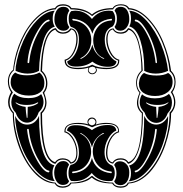

<svg xmlns="http://www.w3.org/2000/svg" viewBox="-20 -858 860 900"><path d="M788 -426Q802 -402 802 -378Q802 -350 782 -327Q782 -290 774.5 -251.5Q767 -213 754.5 -177Q742 -141 723.5 -108.5Q705 -76 683.5 -52Q662 -28 636 -13.5Q610 1 583 2Q579 12 569 17Q559 22 546 22Q518 22 506 2Q441 2 410 -26Q398 -15 383 -9Q368 -3 351.5 -0.5Q335 2 314 2Q308 12 297.5 17Q287 22 274 22Q247 22 237 2Q184 0 138 -51.5Q92 -103 66 -178Q40 -253 40 -327Q18 -350 18 -379Q18 -402 32 -426Q17 -448 17 -477Q18 -513 42 -531Q42 -540 43 -546Q52 -612 79.5 -673Q107 -734 149.5 -775.5Q192 -817 238 -820Q248 -838 275.5 -838Q303 -838 315 -820Q378 -820 411 -790Q445 -820 508 -820Q519 -838 547 -838Q574 -838 585 -820Q631 -817 674.5 -772Q718 -727 745.5 -661Q773 -595 782 -526Q803 -506 803 -474Q803 -446 788 -426ZM782 -428Q798 -447 798 -473Q797 -507 775 -524Q768 -593 740.5 -659Q713 -725 670 -769Q627 -813 581 -814Q573 -833 546 -833Q519 -833 510 -814Q446 -814 414 -784Q413 -783 411.5 -783Q410 -783 410 -784Q376 -814 311 -814Q303 -832 276 -832Q249 -832 241 -814Q197 -813 155.5 -774Q114 -735 87 -677Q60 -619 49 -555Q46 -538 46 -532Q46 -530 45 -528Q22 -508 22 -477Q22 -449 38 -428Q40 -427 40 -424Q25 -403 25 -378Q25 -350 45 -330Q45 -275 60.5 -217.5Q76 -160 101.5 -113Q127 -66 164 -35Q201 -4 240 -2Q250 16 275 16Q301 15 310 -2Q375 -2 409 -33Q410 -34 413 -33Q430 -17 454 -9.5Q478 -2 510 -2Q518 16 546 16Q572 16 579 -2Q632 -4 678 -55.5Q724 -107 749.5 -181.5Q775 -256 775 -330Q796 -350 796 -379Q796 -402 782 -424Q779 -425 782 -428ZM768 -526Q740 -513 710 -513Q680 -513 656 -526V-538Q656 -610 638 -668Q620 -726 586 -734Q594 -748 594 -771Q594 -797 585 -808Q627 -806 668 -760Q709 -714 735 -650.5Q761 -587 768 -526ZM586 -768Q586 -746 574 -730Q562 -714 544 -714Q524 -714 517 -732Q528 -747 528 -770.5Q528 -794 517 -808Q524 -826 546 -826Q566 -826 576 -809.5Q586 -793 586 -768ZM789 -474Q789 -444 766 -426Q743 -408 707 -408Q673 -408 652 -423Q631 -438 631 -466V-468Q634 -502 655 -516Q676 -504 714 -504Q749 -504 768 -516Q789 -504 789 -474ZM526 -570Q523 -545 486 -545Q444 -545 413 -569Q383 -546 337 -546Q297 -546 295 -570Q321 -582 335.5 -611Q350 -640 350 -674Q350 -723 312 -732Q302 -745 302 -771Q302 -795 314 -806Q327 -808 332 -808Q380 -808 411 -769Q442 -808 490 -808Q497 -808 508 -806Q520 -791 520 -770Q520 -747 508 -734Q471 -720 471 -672Q471 -640 487.5 -610Q504 -580 526 -570ZM772 -418Q786 -402 786 -377Q786 -347 766 -327Q759 -306 744.5 -294Q730 -282 713 -282Q695 -282 680 -294.5Q665 -307 658 -330Q635 -352 635 -378Q635 -399 646 -416Q667 -397 706 -397Q747 -397 772 -418ZM235 -766Q235 -792 245.5 -809Q256 -826 277 -826Q299 -826 305 -808Q294 -793 294 -769Q294 -745 305 -731Q298 -714 278 -714Q259 -714 247 -729Q235 -744 235 -766ZM768 -314Q768 -252 743.5 -182.5Q719 -113 675 -62Q631 -11 583 -8Q594 -20 594 -46Q594 -67 585 -82Q656 -99 656 -315Q676 -274 713 -274Q748 -275 768 -314ZM650 -330Q649 -113 582 -90Q580 -91 578 -93Q569 -110 546 -110Q520 -110 510 -91Q477 -95 477 -142Q477 -174 493 -204Q509 -234 534 -242Q534 -277 481 -277Q439 -277 414 -262Q413 -262 411.5 -262Q410 -262 410 -262Q384 -277 341 -277Q287 -277 287 -243V-242Q312 -234 327.5 -203.5Q343 -173 343 -142Q343 -92 309 -91Q299 -110 274 -110Q252 -110 242 -93Q240 -89 238 -90Q170 -109 170 -330Q192 -349 192 -378Q192 -399 180 -424Q196 -442 196 -468Q195 -504 170 -524Q176 -709 239 -726Q240 -727 243 -724Q253 -706 276 -706Q299 -707 310 -725Q327 -725 335.5 -711Q344 -697 344 -674Q344 -643 328.5 -612.5Q313 -582 289 -574Q289 -540 343 -540Q387 -540 410 -554Q411 -555 412.5 -555Q414 -555 414 -554Q438 -540 481 -540Q534 -540 534 -574Q509 -582 493.5 -612Q478 -642 478 -674Q478 -695 486.5 -709.5Q495 -724 512 -725Q521 -706 546 -706Q569 -707 579 -724Q582 -727 583 -726Q616 -716 631.5 -658Q647 -600 649 -527Q622 -502 622 -469Q622 -443 639 -424Q628 -400 628 -378Q628 -348 650 -330ZM237 -808Q227 -796 227 -771Q227 -747 237 -733Q201 -724 183 -665Q165 -606 163 -526Q140 -513 109 -513Q81 -513 53 -526Q53 -538 54 -546Q63 -607 89 -665.5Q115 -724 155 -764.5Q195 -805 237 -808ZM586 -49Q586 -37 583.5 -26.5Q581 -16 576 -8Q571 0 563 5Q555 10 545 10Q523 10 515 -8Q526 -22 526 -46Q526 -69 515 -85Q523 -102 542 -102Q564 -102 578 -82Q586 -69 586 -49ZM115 -410Q78 -410 54 -427Q30 -444 30 -473Q30 -502 51 -518Q70 -505 106 -505Q142 -505 165 -518Q188 -500 188 -468Q188 -440 168 -425Q148 -410 115 -410ZM525 -246Q503 -237 486.5 -207Q470 -177 470 -145Q470 -95 506 -82Q518 -70 518 -46Q518 -25 506 -10Q495 -9 490 -9Q440 -9 410 -47Q379 -9 330 -9Q326 -9 313 -10Q301 -21 301 -46Q301 -71 311 -85Q350 -92 350 -142Q350 -177 335 -206Q320 -235 294 -246Q297 -271 335 -271Q381 -271 411 -248Q442 -272 486 -272Q523 -272 525 -246ZM173 -417Q184 -399 184 -380Q184 -352 161 -331Q154 -308 139 -295.5Q124 -283 107 -283Q90 -283 75.5 -295Q61 -307 54 -329Q33 -350 33 -379Q34 -403 47 -419Q71 -398 113 -398Q153 -398 173 -417ZM275 9Q256 9 245 -8Q234 -25 234 -50Q235 -70 242 -82Q255 -103 277 -103Q296 -103 304 -86Q293 -69 293 -47Q293 -22 304 -9Q297 9 275 9ZM237 -9Q189 -11 145 -62Q101 -113 76.5 -182.5Q52 -252 51 -315Q71 -274 107 -274Q145 -274 163 -315Q163 -100 235 -83Q226 -68 226 -48Q226 -21 237 -9ZM716 -566Q710 -635 676.5 -699Q643 -763 617 -766Q613 -767 612 -763.5Q611 -760 614 -758Q640 -755 671 -694.5Q702 -634 709 -566Q709 -562 712.5 -562Q716 -562 716 -566ZM502 -762Q505 -762 505 -766Q505 -770 502 -770Q465 -766 442.5 -747Q420 -728 413 -700Q405 -728 382 -747Q359 -766 322 -770Q319 -770 319 -767Q319 -764 322 -762Q364 -758 386 -731.5Q408 -705 408 -669Q408 -642 395 -619.5Q382 -597 359 -586Q355 -583 357 -582Q359 -582 362 -583Q401 -603 413 -649Q423 -604 463 -583Q469 -582 469 -583Q469 -584 466 -586Q442 -595 429.5 -618Q417 -641 417 -668Q417 -704 439 -731.5Q461 -759 502 -762ZM767 -374Q769 -375 770 -377Q770 -379 766 -377Q749 -366 718 -366Q686 -366 668 -377Q666 -378 665 -377Q663 -376 666 -374Q683 -360 712 -357Q712 -349 713 -334Q714 -319 714 -314V-309Q714 -305 716 -305Q718 -305 718 -309Q719 -312 721 -329.5Q723 -347 723 -357Q752 -360 767 -374ZM429 -274Q453 -282 477 -282Q538 -282 538 -243V-238Q514 -232 498.5 -202.5Q483 -173 483 -142Q483 -101 508 -97Q520 -116 546 -116Q570 -116 582 -98Q645 -117 645 -327Q622 -347 622 -376Q622 -395 634 -423Q618 -441 618 -469Q618 -505 643 -527Q643 -600 628 -655Q613 -710 583 -719Q571 -700 547 -700Q521 -700 509 -720Q484 -715 484 -674Q484 -643 499.5 -613.5Q515 -584 539 -578V-573Q539 -534 479 -534Q454 -534 430 -540Q433 -535 434 -530Q434 -522 427.5 -516Q421 -510 413 -510Q404 -510 398 -515.5Q392 -521 392 -530Q392 -534 395 -541Q372 -534 346 -534Q283 -534 283 -574V-578Q308 -584 323 -613.5Q338 -643 338 -674Q338 -715 314 -720Q301 -700 275 -700Q251 -700 239 -719Q182 -702 177 -526Q202 -503 202 -466Q202 -441 187 -423Q198 -394 198 -375Q197 -347 177 -327Q177 -116 238 -98Q251 -116 274 -116Q301 -115 313 -97Q338 -102 338 -142Q338 -173 322 -202.5Q306 -232 282 -238V-242Q282 -282 346 -282Q372 -282 394 -275Q390 -279 390 -286Q390 -295 396 -301Q402 -307 411 -307Q420 -307 426 -301Q432 -295 432 -286Q432 -281 429 -274ZM422 -274Q428 -281 428 -286Q428 -292 423 -297Q418 -302 411.5 -302Q405 -302 399.5 -297Q394 -292 394 -286Q394 -279 401 -274Q405 -273 411 -270Q415 -272 422 -274ZM210 -758Q213 -760 212.5 -763Q212 -766 209 -766H208Q182 -762 148 -698.5Q114 -635 109 -566Q109 -562 113 -562Q117 -562 117 -566Q123 -633 154 -694Q185 -755 210 -758ZM425 -542Q418 -544 413 -546Q409 -544 400 -542Q396 -536 395 -530Q395 -524 400.5 -519Q406 -514 413 -514Q419 -514 424.5 -519Q430 -524 430 -530Q430 -535 425 -542ZM715 -250Q715 -254 711 -254Q707 -254 707 -250Q701 -183 670 -122.5Q639 -62 614 -58Q612 -58 611.5 -56Q611 -54 612.5 -52Q614 -50 616 -50Q641 -54 675 -117.5Q709 -181 715 -250ZM501 -46Q504 -46 504 -50Q504 -54 501 -54Q460 -58 437.5 -85.5Q415 -113 415 -149Q415 -176 428 -198.5Q441 -221 465 -231Q470 -233 467 -234Q465 -235 462 -234Q422 -211 411 -167Q401 -211 360 -234Q356 -235 355 -234Q355 -233 358 -231Q381 -220 394 -197.5Q407 -175 407 -147Q407 -112 385 -85Q363 -58 322 -54Q318 -54 318 -50Q318 -46 322 -46Q359 -50 381.5 -69Q404 -88 411 -118Q418 -89 441 -69.5Q464 -50 501 -46ZM158 -374Q159 -375 159 -376.5Q159 -378 157 -378Q155 -377 154 -377Q136 -366 105 -366Q73 -366 57 -377Q55 -378 54 -378Q53 -378 53 -377Q54 -375 55 -374Q72 -360 100 -357Q101 -332 105 -309Q105 -305 107 -305Q109 -305 109 -309Q109 -313 109.5 -330.5Q110 -348 110 -357Q140 -360 158 -374ZM209 -58Q184 -62 153 -122.5Q122 -183 115 -250Q115 -254 111 -254Q107 -254 107 -250Q114 -181 147.5 -117.5Q181 -54 206 -50H207Q209 -50 210.5 -52Q212 -54 211.5 -56Q211 -58 209 -58Z"/></svg>

Font: Indiction Unicode
Style: Normal
Weight: 500
Version: Version 1.1